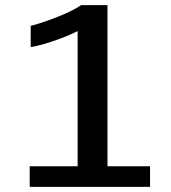

<svg xmlns="http://www.w3.org/2000/svg" viewBox="-20 -731 670 751"><path d="M96.2 0V-80.6H283.7V-609.4Q256.8 -595.7 221.7 -582.3Q186.5 -568.8 153.8 -559.3Q121.1 -549.8 100.1 -546.9V-629.9Q118.7 -634.3 145.5 -643.3Q172.4 -652.3 201.4 -663.6Q230.5 -674.8 255.9 -687.3Q281.2 -699.7 297.4 -710.9H400.4V-80.6H566.9V0Z"/></svg>

Font: Comme Medium
Style: Regular
Weight: 500
Version: Version 1.000;gftools[0.9.27]